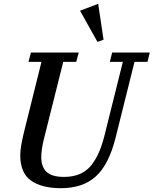

<svg xmlns="http://www.w3.org/2000/svg" viewBox="-20 -973 804 1005"><path d="M299 12Q198 12 142 -28Q86 -68 86 -160Q86 -183 91 -212Q96 -241 104 -275L197 -649H129L142 -698H392L379 -649H311L210 -246Q196 -190 196 -150Q196 -99 224 -73Q252 -47 315 -47Q401 -47 449 -98Q497 -149 525 -256L623 -649H555L567 -698H764L752 -649H684L585 -252Q550 -112 482 -50Q414 12 299 12ZM399 -917 494 -953 522 -765 490 -754Z"/></svg>

Font: IBM Plex Serif Medium
Style: Italic
Weight: 500
Italic angle: -14°
Designer: Mike Abbink, Paul van der Laan, Pieter van Rosmalen
Foundry: Bold Monday
Version: Version 2.5